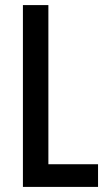

<svg xmlns="http://www.w3.org/2000/svg" viewBox="-20 -734 421 754"><path d="M70 0H365V-89H170V-714H70Z"/></svg>

Font: Noto Sans Devanagari ExtraCondensed Medium
Style: Regular
Weight: 500
Width: 2
Designer: Jelle Bosma - Monotype Design Team
Foundry: Monotype Imaging Inc.
Version: Version 2.004